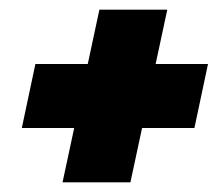

<svg xmlns="http://www.w3.org/2000/svg" viewBox="-20 -501 449 396"><path d="M133 -237H25L53 -369H161L185 -481H325L301 -369H409L381 -237H273L249 -125H109Z"/></svg>

Font: Prompt
Style: Bold Italic
Weight: 700
Italic angle: -12°
Designer: Katatrad Team
Foundry: CadsonDemak
Version: Version 1.001